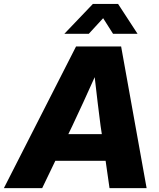

<svg xmlns="http://www.w3.org/2000/svg" viewBox="-60 -966 818 986"><path d="M-40 0 330.6 -727.5H562L692.9 0H502.4L482.4 -140.1H224.1L156.7 0ZM291 -277.3H462.9L456.5 -319.8Q448.7 -380.9 441.2 -441.9Q433.6 -502.9 426.3 -569.8Q396.5 -502.9 368.4 -441.9Q340.3 -380.9 311.5 -319.8ZM396 -792.5H271V-793L417 -945.8H546.4L646 -793V-792.5H520.5L469.7 -872.6Z"/></svg>

Font: Inter Display ExtraBold
Style: Italic
Weight: 800
Italic angle: -9.39999°
Designer: Rasmus Andersson
Foundry: rsms
Version: Version 4.000;git-a52131595